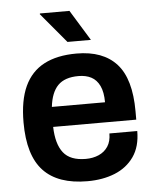

<svg xmlns="http://www.w3.org/2000/svg" viewBox="-53 -768 666 824"><g transform="rotate(-5 280.5 -355.5)"><path d="M291 12Q164 12 101.5 -54.5Q39 -121 39 -263Q39 -358 67 -418.5Q95 -479 151 -508.5Q207 -538 291 -538Q405 -538 463.5 -473.5Q522 -409 522 -269V-233H164Q166 -159 195.5 -121.5Q225 -84 292 -84Q323 -84 348 -95Q373 -106 387.5 -128Q402 -150 402 -184H522Q522 -117 491.5 -73.5Q461 -30 409 -9Q357 12 291 12ZM166 -319H395Q395 -363 382 -390Q369 -417 346 -429Q323 -441 291 -441Q232 -441 202.5 -411Q173 -381 166 -319ZM358 -591H257L149 -720L150 -723H277Z"/></g></svg>

Font: Archivo Variable SemiBold
Style: Regular
Weight: 600
Designer: Hector Gatti
Foundry: Omnibus-Type
Version: Version 2.001